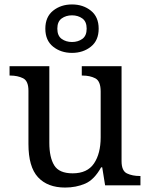

<svg xmlns="http://www.w3.org/2000/svg" viewBox="-20 -834 675 864"><path d="M273 10Q194 10 151 -36.5Q108 -83 108 -186V-426Q108 -470 83.5 -482Q59 -494 26 -494H23V-536H202V-191Q202 -126 224 -90Q246 -54 307 -54Q373 -54 403 -98.5Q433 -143 433 -216V-422Q433 -469 409 -481.5Q385 -494 351 -494H348V-536H527V-109Q527 -65 551.5 -53.5Q576 -42 609 -42H612V0H453L440 -81H435Q404 -25 363 -7.5Q322 10 273 10ZM304 -596Q254 -596 219 -624Q184 -652 184 -705Q184 -758 219 -786Q254 -814 304 -814Q354 -814 389 -786Q424 -758 424 -705Q424 -652 389 -624Q354 -596 304 -596ZM304 -645Q331 -645 350.5 -659Q370 -673 370 -705Q370 -737 350.5 -751Q331 -765 304 -765Q277 -765 257.5 -751Q238 -737 238 -705Q238 -673 257.5 -659Q277 -645 304 -645Z"/></svg>

Font: Noto Serif NP Hmong
Style: Regular
Weight: 400
Designer: Dalton Maag Ltd
Foundry: Dalton Maag Ltd
Version: Version 1.001